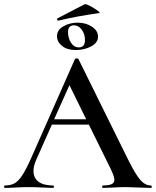

<svg xmlns="http://www.w3.org/2000/svg" viewBox="-27 -920 763 940"><path d="M711 0Q692 0 650 -2Q608 -4 589 -4Q564 -4 530 -2Q496 0 477 0Q473 0 473 -6Q473 -12 477 -12Q506 -12 519.5 -18.5Q533 -25 533 -40Q533 -55 516 -91L408 -310H227L150 -137Q137 -107 137 -83Q137 -48 162 -30Q187 -12 232 -12Q237 -12 237 -6Q237 0 232 0Q214 0 182 -2Q144 -4 114 -4Q87 -4 51 -2Q19 0 -2 0Q-7 0 -7 -6Q-7 -12 -2 -12Q26 -12 45 -23Q64 -34 82.5 -62.5Q101 -91 126 -147L340 -631Q342 -634 349 -634Q356 -634 357 -631L601 -137Q637 -65 660.5 -38.5Q684 -12 711 -12Q716 -12 716 -6Q716 0 711 0ZM395 -336 313 -503 238 -336ZM258 -819Q254 -819 252.5 -823.5Q251 -828 254 -830L387 -899Q392 -902 412.5 -891.5Q433 -881 449.5 -869Q466 -857 459 -856Q350 -841 259 -819ZM252 -743Q252 -773 283 -791Q314 -809 353 -809Q394 -809 423.5 -789Q453 -769 453 -741Q453 -711 419.5 -693Q386 -675 343 -675Q302 -675 277 -695Q252 -715 252 -743ZM389 -723Q389 -753 373.5 -774.5Q358 -796 335 -796Q306 -796 306 -763Q306 -734 320.5 -711Q335 -688 359 -688Q389 -688 389 -723Z"/></svg>

Font: Cormorant Garamond SemiBold
Style: Regular
Weight: 600
Designer: Christian Thalmann (Catharsis Fonts)
Version: Version 3.000